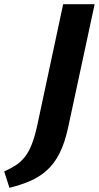

<svg xmlns="http://www.w3.org/2000/svg" viewBox="-97 -678 471 915"><path d="M80 -78 204 -658H354L228 -72Q212 3 186.5 53Q161 103 125.5 134.5Q90 166 45.5 185Q1 204 -52 217L-77 139Q-47 126 -22.5 110Q2 94 20.5 71Q39 48 53.5 12Q68 -24 80 -78Z"/></svg>

Font: Ysabeau ExtraBold
Style: Italic
Weight: 800
Italic angle: -12°
Designer: Christian Thalmann (Catharsis Fonts)
Version: Version 2.002